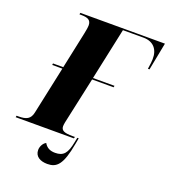

<svg xmlns="http://www.w3.org/2000/svg" viewBox="-199 -829 1006 1141"><g transform="rotate(20 304.0 -258.5)"><path d="M-38 0H330L333 -10H317C268 -10 245 -18 245 -46C245 -53 246 -59 248 -71L312 -366H448L450 -376H314L384 -704H514C577 -704 611 -664 609 -601C609 -592 607 -567 602 -539H612L646 -714H111L109 -704H121C162 -704 183 -694 183 -661C183 -648 179 -626 175 -607L126 -376H61L60 -366H124L60 -66C51 -22 26 -10 -24 -10H-36ZM233 197C292 197 325 167 350 28L357 -10H348L342 20C328 94 306 119 254 119C222 119 200 108 185 82C168 90 154 114 154 137C154 178 188 197 233 197Z"/></g></svg>

Font: Noto Serif Display SemiCondensed Black
Style: Italic
Weight: 900
Width: 4
Italic angle: -12°
Designer: Monotype Design Team
Foundry: Monotype Imaging Inc.
Version: Version 2.009